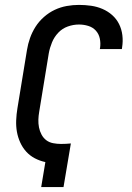

<svg xmlns="http://www.w3.org/2000/svg" viewBox="-20 -763 540 783"><path d="M148 0 165 -102Q142 -107 122 -117.5Q102 -128 87 -144.5Q72 -161 62.5 -182Q53 -203 49 -225.5Q45 -248 46 -272.5Q47 -297 51 -321L90 -559Q94 -584 102.5 -608Q111 -632 125 -654Q139 -676 159.5 -694Q180 -712 203.5 -723Q227 -734 252 -738.5Q277 -743 302 -743Q327 -743 351.5 -739.5Q376 -736 398 -726.5Q420 -717 437.5 -701.5Q455 -686 465.5 -665Q476 -644 479 -619.5Q482 -595 478 -570Q478 -568 477.5 -566.5Q477 -565 477 -563H387Q387 -564 387.5 -565Q388 -566 388 -567Q391 -587 387 -606Q383 -625 370.5 -638.5Q358 -652 339.5 -657.5Q321 -663 302 -663Q279 -663 256.5 -655Q234 -647 217.5 -629.5Q201 -612 192 -590Q183 -568 179 -546L140 -308Q137 -291 136.5 -275Q136 -259 139 -243.5Q142 -228 149.5 -214Q157 -200 169 -191Q181 -182 197 -179Q213 -176 229 -176Q239 -176 249 -176.5Q259 -177 269 -178L239 0Z"/></svg>

Font: Iosevka SS04 Medium Oblique
Style: Regular
Weight: 500
Italic angle: -9°
Monospace: yes
Designer: Belleve Invis
Foundry: Belleve Invis
Version: Version 19.0.0; ttfautohint (v1.8.4)